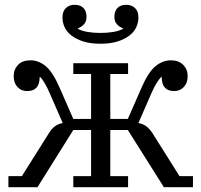

<svg xmlns="http://www.w3.org/2000/svg" viewBox="-20 -779 838 799"><path d="M15 -46H71L183 -224Q195 -244 209.5 -254Q224 -264 241 -267L186 -393Q177 -414 166.5 -432Q156 -450 148 -458H145Q145 -400 93 -400Q68 -400 52.5 -417Q37 -434 37 -462Q37 -490 55 -509Q73 -528 107 -528Q141 -528 170.5 -503.5Q200 -479 229 -412L285 -284H359V-471H285V-516H513V-471H439V-284H512L568 -412Q597 -479 627 -503.5Q657 -528 691 -528Q724 -528 742.5 -509Q761 -490 761 -462Q761 -434 745 -417Q729 -400 705 -400Q653 -400 653 -458H650Q642 -450 631 -432Q620 -414 611 -393L556 -267Q574 -264 588 -254Q602 -244 615 -224L727 -46H783V0H662L512 -238H439V-46H513V0H285V-46H359V-238H285L136 0H15ZM398 -597Q356 -597 326.5 -606.5Q297 -616 277.5 -631Q258 -646 249 -665.5Q240 -685 240 -706Q240 -732 254 -745.5Q268 -759 291 -759Q314 -759 327 -746Q340 -733 340 -709Q340 -689 329 -677.5Q318 -666 304 -661V-659Q321 -650 345 -646Q369 -642 398 -642Q427 -642 451 -646Q475 -650 492 -659V-661Q478 -666 467 -677.5Q456 -689 456 -709Q456 -733 469 -746Q482 -759 505 -759Q528 -759 542 -745.5Q556 -732 556 -706Q556 -685 547 -665.5Q538 -646 518.5 -631Q499 -616 469.5 -606.5Q440 -597 398 -597Z"/></svg>

Font: IBM Plex Serif
Style: Regular
Weight: 400
Designer: Mike Abbink, Paul van der Laan, Pieter van Rosmalen
Foundry: Bold Monday
Version: Version 3.001